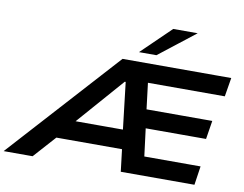

<svg xmlns="http://www.w3.org/2000/svg" viewBox="-161 -1080 1541 1214"><g transform="rotate(10 609.5 -473.5)"><path d="M-66 0 573 -705H1271L1251 -584H702L752 -629L783 -375L725 -417H1200L1181 -298H732L788 -342L822 -72L764 -121H1177L1159 0H686L662 -200L700 -142H214L295 -195L120 0ZM612 -565 323 -235 297 -265H691L657 -232L618 -565ZM668 -765 856 -947H1013L780 -765Z"/></g></svg>

Font: Nunito Sans 7pt Expanded
Style: Bold Italic
Weight: 700
Width: 7
Italic angle: -9°
Designer: Vernon Adams
Foundry: Vernon Adams
Version: Version 3.101;gftools[0.9.27]